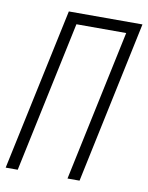

<svg xmlns="http://www.w3.org/2000/svg" viewBox="-82 -773 640 832"><g transform="rotate(10 238.5 -357.0)"><path d="M1 0 153 -714H477L326 0H273L414 -665H195L54 0Z"/></g></svg>

Font: Noto Sans ExtraCondensed Light
Style: Italic
Weight: 300
Width: 2
Italic angle: -12°
Designer: Monotype Design Team
Foundry: Monotype Imaging Inc.
Version: Version 2.013; ttfautohint (v1.8.4.7-5d5b)